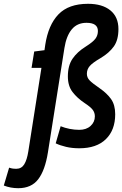

<svg xmlns="http://www.w3.org/2000/svg" viewBox="-137 -770 644 1010"><path d="M12 26 81 -413H29L43 -499L97 -506L101 -534Q117 -639 170.5 -694.5Q224 -750 326 -750Q401 -750 443.5 -715.5Q486 -681 486 -617Q486 -560 462 -526Q438 -492 393 -465Q350 -440 335 -422.5Q320 -405 320 -382Q320 -362 334.5 -347Q349 -332 387 -306Q426 -279 447.5 -248.5Q469 -218 469 -169Q469 -86 420 -38Q371 10 280 10Q242 10 210.5 2.5Q179 -5 156 -16L182 -106Q204 -97 229.5 -92Q255 -87 280 -87Q317 -87 339.5 -107.5Q362 -128 362 -158Q362 -177 351 -192Q340 -207 308 -228Q269 -254 244.5 -286Q220 -318 220 -368Q220 -425 244.5 -461Q269 -497 314 -525Q352 -549 365 -566.5Q378 -584 378 -607Q378 -650 318 -650Q269 -650 240.5 -615.5Q212 -581 202 -518L115 32Q100 126 64 173Q28 220 -41 220Q-81 220 -117 206L-89 112Q-77 116 -68.5 117Q-60 118 -52 118Q-24 118 -9.5 94.5Q5 71 12 26Z"/></svg>

Font: Georama Condensed SemiBold
Style: Italic
Weight: 600
Width: 3
Italic angle: -9°
Designer: Jean-Baptiste Levee
Foundry: Production Type
Version: Version 1.000